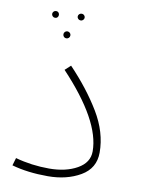

<svg xmlns="http://www.w3.org/2000/svg" viewBox="-83 -771 619 840"><g transform="rotate(10 226.5 -351.0)"><path d="M28 -8 38 -42Q110 -22 188 -22Q262 -22 312.5 -50.5Q363 -79 363 -129Q363 -265 180 -459L205 -482Q288 -395 341 -307Q394 -219 394 -129Q394 -59 333 -23.5Q272 12 188 12Q98 12 28 -8ZM196 -699Q196 -705 200.5 -709.5Q205 -714 212 -714Q218 -714 222.5 -709.5Q227 -705 227 -699Q227 -693 222.5 -688.5Q218 -684 212 -684Q205 -684 200.5 -688.5Q196 -693 196 -699ZM84 -691Q84 -697 88.5 -701.5Q93 -706 99 -706Q106 -706 110 -701.5Q114 -697 114 -691Q114 -685 110 -680.5Q106 -676 99 -676Q93 -676 88.5 -680.5Q84 -685 84 -691ZM148 -612Q148 -618 152.5 -622.5Q157 -627 163 -627Q170 -627 174.5 -622.5Q179 -618 179 -612Q179 -605 174.5 -600.5Q170 -596 163 -596Q157 -596 152.5 -600.5Q148 -605 148 -612Z"/></g></svg>

Font: FiraGO UltraLight
Style: Regular
Weight: 200
Designer: bBox Type
Foundry: bBox Type GmbH
Version: Version 1.001